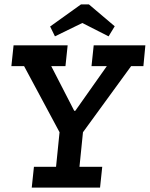

<svg xmlns="http://www.w3.org/2000/svg" viewBox="-20 -857 684 877"><path d="M635 -555H579L359 -253L343 -95H447L437 0H125L135 -95H236L252 -253L90 -555H32L42 -650H289L279 -555H214L319 -351H324L468 -555H398L408 -650H644ZM504 -737 476 -691 356 -752 231 -691 209 -736 350 -837H386Z"/></svg>

Font: Zilla Slab SemiBold
Style: Regular
Weight: 600
Designer: Typotheque.com
Foundry: Typotheque type foundry
Version: Version 1.0; 2017